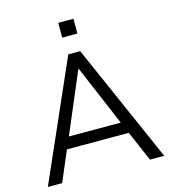

<svg xmlns="http://www.w3.org/2000/svg" viewBox="-128 -999 985 1102"><g transform="rotate(-15 364.5 -447.5)"><path d="M19 0 329.5 -705H400.1L710.6 0H625.7L539.1 -201.2L578.8 -180H149.3L189.6 -201.2L104 0ZM363.6 -609.5 202.9 -230.3 179 -248.6H549.1L526.7 -230.3L365.6 -609.5ZM320.5 -806.7V-894.6H410.7V-806.7Z"/></g></svg>

Font: Nunito Sans 12pt ExtraLight
Style: Regular
Weight: 200
Designer: Vernon Adams
Foundry: Vernon Adams
Version: Version 3.101;gftools[0.9.27]